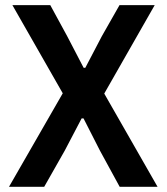

<svg xmlns="http://www.w3.org/2000/svg" viewBox="-20 -718 640 738"><path d="M380.7 -358.3 574.6 -698.2H439.3L371.4 -578.8L307.9 -457.4H301.5L238.3 -578.8L173.3 -698.2H27.7L221.2 -359.4L14.6 0H149.9L228.7 -138.8L293.7 -262.8H301.1L364.3 -138.8L440 0H585.6Z"/></svg>

Font: Margiela Mono SemiBold
Style: Regular
Weight: 600
Designer: Mike Abbink, Paul van der Laan, Pieter van Rosmalen
Foundry: Bold Monday
Version: Version 2.003 2021